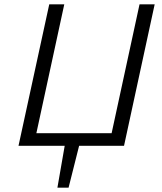

<svg xmlns="http://www.w3.org/2000/svg" viewBox="-20 -678 754 893"><path d="M247 195 283.5 -14.8H351.7L298.9 195ZM486.5 0 629 -658H699.4L556.9 0ZM88.5 0 100.5 -58.5H546.4L534 0ZM66.1 0 209.1 -658H279L136.5 0Z"/></svg>

Font: Ysabeau
Style: Bold Italic
Weight: 700
Italic angle: -12°
Designer: Christian Thalmann (Catharsis Fonts)
Version: Version 2.002